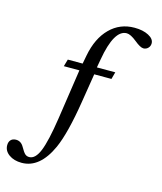

<svg xmlns="http://www.w3.org/2000/svg" viewBox="-239 -885 1052 1250"><g transform="rotate(15 287.0 -260.0)"><path d="M65 211Q106 211 133.5 144Q161 77 185 -82L235 -419H130L144 -467H244L255 -525Q278 -645 345.5 -712.5Q413 -780 511 -780Q568 -780 606 -760Q644 -740 644 -710Q644 -691 631 -678Q618 -665 600 -665Q579 -665 539 -698Q497 -732 471 -732Q386 -732 350 -523L340 -467H464L451 -419H335L304 -226Q269 -6 222 99Q149 260 27 260Q-25 260 -59 235.5Q-93 211 -93 173Q-93 150 -80.5 137Q-68 124 -46 124Q-12 124 7 158Q25 190 36.5 200.5Q48 211 65 211Z"/></g></svg>

Font: Libre Baskerville
Style: Regular
Weight: 400
Designer: Pablo Impallari, Rodrigo Fuenzalida
Foundry: Pablo Impallari, Rodrigo Fuenzalida
Version: Version 1.000